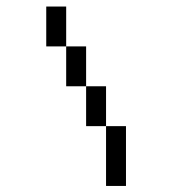

<svg xmlns="http://www.w3.org/2000/svg" viewBox="-20 -708 540 602"><path d="M187.5 -562.5H125V-687.5H187.5ZM187.5 -562.5H250V-437.5H187.5ZM250 -437.5H312.5V-312.5H250ZM312.5 -312.5H375V-125H312.5Z"/></svg>

Font: 寒蝉点阵体 16px
Style: Regular
Weight: 400
Designer: Designed by Warren2060
Foundry: ChillType
Version: Version 1.000